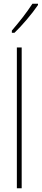

<svg xmlns="http://www.w3.org/2000/svg" viewBox="-20 -1016 225 1036"><path d="M185 -989V-996H155C121 -944 89 -904 44 -851V-839H58C97 -876 152 -940 185 -989ZM97 0V-760H71V0Z"/></svg>

Font: Noto Sans Armenian ExtraCondensed Thin
Style: Regular
Weight: 100
Width: 2
Designer: Monotype Design Team
Foundry: Monotype Imaging Inc.
Version: Version 2.008